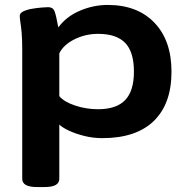

<svg xmlns="http://www.w3.org/2000/svg" viewBox="-20 -551 757 777"><path d="M131 206Q99 206 84.5 197.5Q70 189 70 173V-349Q70 -393 67.5 -419.5Q65 -446 62.5 -461Q60 -476 60 -487Q60 -498 74.5 -505Q89 -512 109.5 -515.5Q130 -519 148.5 -520.5Q167 -522 175 -522Q194 -522 200.5 -506Q207 -490 216 -440Q248 -484 303 -507.5Q358 -531 416 -531Q536 -531 605 -459Q674 -387 674 -261Q674 -131 602.5 -61.5Q531 8 394 8Q356 8 320.5 -1Q285 -10 258.5 -22.5Q232 -35 220 -47V173Q220 189 205.5 197.5Q191 206 159 206ZM377 -109Q451 -109 486.5 -146Q522 -183 522 -261Q522 -341 486.5 -377.5Q451 -414 377 -414Q326 -414 281.5 -392Q237 -370 220 -335V-162Q239 -139 283.5 -124Q328 -109 377 -109Z"/></svg>

Font: Asap Expanded
Style: Bold
Weight: 700
Width: 7
Designer: Pablo Cosgaya
Foundry: Omnibus-Type
Version: Version 3.001; ttfautohint (v1.8.4.7-5d5b)